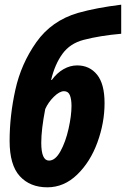

<svg xmlns="http://www.w3.org/2000/svg" viewBox="-20 -789 537 819"><path d="M21 -188Q21 -295 45.5 -406Q70 -517 135 -609Q200 -701 313 -734Q391 -756 497 -769V-645Q406 -637 337 -619Q279 -604 246.5 -559.5Q214 -515 198 -448H201Q223 -478 251 -494Q279 -510 309 -510Q362 -510 394 -470.5Q426 -431 426 -349Q426 -265 395.5 -181.5Q365 -98 309 -44Q253 10 182 10Q108 10 64.5 -37.5Q21 -85 21 -188ZM285 -337Q285 -366 278 -383Q271 -400 253 -400Q234 -400 210 -376.5Q186 -353 173 -324Q156 -237 156 -180Q156 -104 189 -104Q216 -104 238 -144Q260 -184 272.5 -240Q285 -296 285 -337Z"/></svg>

Font: Noto Sans Display Ex Bold Cond
Style: Italic
Weight: 800
Width: 3
Italic angle: -12°
Designer: Monotype Design team
Foundry: Monotype Imaging Inc.
Version: Version 1.000